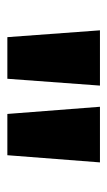

<svg xmlns="http://www.w3.org/2000/svg" viewBox="98 -938 298 535"><g transform="rotate(90 247.5 -670.0)"><path d="M218 -799H64L83 -541H199ZM432 -799H277L297 -541H412Z"/></g></svg>

Font: Noto Sans Sinhala UI SemiCondensed ExtraBold
Style: Regular
Weight: 800
Width: 4
Designer: Jelle Bosma - Monotype Design Team
Foundry: Monotype Imaging Inc.
Version: Version 2.006